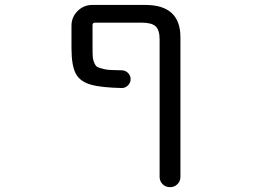

<svg xmlns="http://www.w3.org/2000/svg" viewBox="-20 -567 1040 783"><path d="M630.9 -407.2Q630.9 -444.3 614.7 -459.5Q598.6 -474.6 557.6 -474.6H367.2Q357.4 -474.6 357.4 -464.8V-372.1Q357.4 -345.7 358.4 -334Q359.4 -322.3 364.7 -310.1Q370.1 -297.9 377 -293.9Q383.8 -290 402.3 -285.6Q420.9 -281.2 443.4 -281.2Q456.1 -280.3 476.6 -280.3Q491.2 -280.3 502 -269.5Q512.7 -258.8 512.7 -244.1Q512.7 -229.5 502 -218.8Q491.2 -208 476.6 -208Q394.5 -210 354.5 -220.7Q306.6 -233.4 289.1 -266.6Q271.5 -299.8 271.5 -371.1V-461.9Q271.5 -497.1 296.4 -522Q321.3 -546.9 356.4 -546.9H572.3Q714.8 -546.9 715.8 -417V154.3Q715.8 171.9 703.6 184.1Q691.4 196.3 673.3 196.3Q655.3 196.3 643.1 184.1Q630.9 171.9 630.9 154.3Z"/></svg>

Font: Rounded-X Mgen+ 1m regular
Style: Regular
Weight: 400
Designer: [Source Han Sans]
Ryoko NISHIZUKA  (kana & ideographs); Paul D. Hunt (Latin, Greek & Cyrillic); Wenlong ZHANG  (bopomofo
Version: Version 1.059.20150602